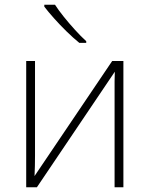

<svg xmlns="http://www.w3.org/2000/svg" viewBox="-20 -786 628 806"><path d="M127 -133Q127 -110 126.5 -90Q126 -70 125 -47L451 -530H498V0H461V-404Q461 -425 461 -444Q461 -463 462 -485L135 0H90V-530H127ZM211 -766Q225 -744 247.5 -716Q270 -688 295 -660.5Q320 -633 342 -613V-606H313Q287 -627 259 -654.5Q231 -682 206.5 -709.5Q182 -737 166 -758V-766Z"/></svg>

Font: Noto Sans ExtraLight
Style: Regular
Weight: 200
Designer: Monotype Design Team
Foundry: Monotype Imaging Inc.
Version: Version 2.007